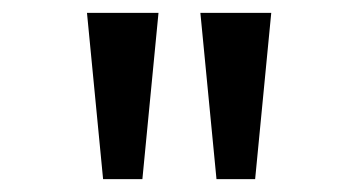

<svg xmlns="http://www.w3.org/2000/svg" viewBox="-20 -749 542 298"><path d="M140 -471 115 -729H226L201 -471ZM316 -471 291 -729H401L376 -471Z"/></svg>

Font: hextamil15
Style: Book
Weight: 400
Designer: Jelle Bosma - Monotype Design Team
Foundry: Monotype Imaging Inc.
Version: Version 2.003